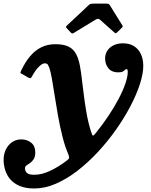

<svg xmlns="http://www.w3.org/2000/svg" viewBox="-95 -782 839 1064"><path d="M296.5 -602.5Q300.5 -598 304 -596.8Q307.5 -595.5 314 -599.5L434.5 -673Q448.5 -682 459.5 -672.5L538 -602.5Q543.5 -598 545.8 -597.5Q548 -597 554.5 -603L579.5 -627.5Q584 -632 584.8 -634.8Q585.5 -637.5 583 -641.5L513.5 -753.5Q510.5 -758.5 506.2 -760.2Q502 -762 492 -762H424.5Q413.5 -762 408 -760.8Q402.5 -759.5 396.5 -753.5L277.5 -642Q271.5 -636 270.5 -633.8Q269.5 -631.5 274.5 -626ZM558.5 -381Q577.5 -381 585.5 -385.5Q593.5 -390 597 -394.5Q600.5 -399 606 -399Q613 -399 613 -384Q613 -358 600 -319.5Q587 -281 563.2 -235.8Q539.5 -190.5 507.5 -142.2Q475.5 -94 438 -47.5Q425 -31.5 421 -30.2Q417 -29 409.5 -52.5Q393.5 -103 383.5 -161.2Q373.5 -219.5 367 -276Q360.5 -332.5 354.2 -379Q348 -425.5 339 -452.5Q331 -479 316.8 -497.8Q302.5 -516.5 277.5 -526.8Q252.5 -537 211 -537Q168 -537 133.5 -519.8Q99 -502.5 72 -470.5Q45 -438.5 23.5 -393.5Q19 -384 18.2 -380Q17.5 -376 28 -371.5L64 -351Q73 -347.5 76 -349.8Q79 -352 83 -360Q102.5 -395 121 -413Q139.5 -431 152.5 -431Q165.5 -431 170 -423.8Q174.5 -416.5 177.5 -408.5Q185 -389 192.2 -348Q199.5 -307 207.8 -253Q216 -199 226.5 -140.2Q237 -81.5 250.8 -26.5Q264.5 28.5 283 71.5Q289 88 288.2 93Q287.5 98 274.5 108.5Q228 143.5 182.2 165Q136.5 186.5 94.5 186.5Q66.5 186.5 55 177Q43.5 167.5 43.5 150.5Q43.5 140.5 52.2 134.5Q61 128.5 72.2 120.8Q83.5 113 92 99.5Q100.5 86 100.5 62Q100.5 27 77.8 8.8Q55 -9.5 23 -9.5Q-6.5 -9.5 -28.5 6Q-50.5 21.5 -62.8 47.2Q-75 73 -75 103.5Q-75 132 -66.2 160.5Q-57.5 189 -37.8 212Q-18 235 14.8 248.8Q47.5 262.5 95 262.5Q154 262.5 214.8 236Q275.5 209.5 334.8 163.8Q394 118 448.2 59.5Q502.5 1 548.2 -64Q594 -129 627.8 -193.5Q661.5 -258 680.2 -315.8Q699 -373.5 699 -417.5Q699 -453 686.2 -481.2Q673.5 -509.5 648.2 -525.8Q623 -542 586.5 -542Q557 -542 534.8 -531.2Q512.5 -520.5 500 -501.5Q487.5 -482.5 487.5 -457.5Q487.5 -425.5 506.2 -403.2Q525 -381 558.5 -381Z"/></svg>

Font: Besley
Style: Bold Italic
Weight: 700
Italic angle: -13°
Designer: Owen Earl
Foundry: indestructible type*
Version: Version 2.001